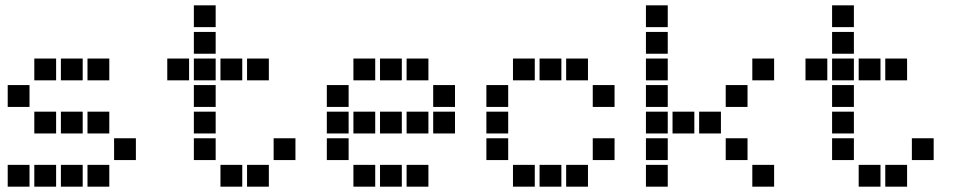

<svg xmlns="http://www.w3.org/2000/svg" viewBox="-20 -711 3640 722"><path d="M110 -491Q109 -491 109 -491Q109 -491 109 -490V-410Q109 -409 109 -409Q109 -409 110 -409H190Q191 -409 191 -409Q191 -409 191 -410V-490Q191 -491 191 -491Q191 -491 190 -491ZM210 -491Q209 -491 209 -491Q209 -491 209 -490V-410Q209 -409 209 -409Q209 -409 210 -409H290Q291 -409 291 -409Q291 -409 291 -410V-490Q291 -491 291 -491Q291 -491 290 -491ZM310 -491Q309 -491 309 -491Q309 -491 309 -490V-410Q309 -409 309 -409Q309 -409 310 -409H390Q391 -409 391 -409Q391 -409 391 -410V-490Q391 -491 391 -491Q391 -491 390 -491ZM10 -391Q9 -391 9 -391Q9 -391 9 -390V-310Q9 -309 9 -309Q9 -309 10 -309H90Q91 -309 91 -309Q91 -309 91 -310V-390Q91 -391 91 -391Q91 -391 90 -391ZM110 -291Q109 -291 109 -291Q109 -291 109 -290V-210Q109 -209 109 -209Q109 -209 110 -209H190Q191 -209 191 -209Q191 -209 191 -210V-290Q191 -291 191 -291Q191 -291 190 -291ZM210 -291Q209 -291 209 -291Q209 -291 209 -290V-210Q209 -209 209 -209Q209 -209 210 -209H290Q291 -209 291 -209Q291 -209 291 -210V-290Q291 -291 291 -291Q291 -291 290 -291ZM310 -291Q309 -291 309 -291Q309 -291 309 -290V-210Q309 -209 309 -209Q309 -209 310 -209H390Q391 -209 391 -209Q391 -209 391 -210V-290Q391 -291 391 -291Q391 -291 390 -291ZM410 -191Q409 -191 409 -191Q409 -191 409 -190V-110Q409 -109 409 -109Q409 -109 410 -109H490Q491 -109 491 -109Q491 -109 491 -110V-190Q491 -191 491 -191Q491 -191 490 -191ZM10 -91Q9 -91 9 -91Q9 -91 9 -90V-10Q9 -9 9 -9Q9 -9 10 -9H90Q91 -9 91 -9Q91 -9 91 -10V-90Q91 -91 91 -91Q91 -91 90 -91ZM110 -91Q109 -91 109 -91Q109 -91 109 -90V-10Q109 -9 109 -9Q109 -9 110 -9H190Q191 -9 191 -9Q191 -9 191 -10V-90Q191 -91 191 -91Q191 -91 190 -91ZM210 -91Q209 -91 209 -91Q209 -91 209 -90V-10Q209 -9 209 -9Q209 -9 210 -9H290Q291 -9 291 -9Q291 -9 291 -10V-90Q291 -91 291 -91Q291 -91 290 -91ZM310 -91Q309 -91 309 -91Q309 -91 309 -90V-10Q309 -9 309 -9Q309 -9 310 -9H390Q391 -9 391 -9Q391 -9 391 -10V-90Q391 -91 391 -91Q391 -91 390 -91Z M710 -691Q709 -691 709 -691Q709 -691 709 -690V-610Q709 -609 709 -609Q709 -609 710 -609H790Q791 -609 791 -609Q791 -609 791 -610V-690Q791 -691 791 -691Q791 -691 790 -691ZM710 -591Q709 -591 709 -591Q709 -591 709 -590V-510Q709 -509 709 -509Q709 -509 710 -509H790Q791 -509 791 -509Q791 -509 791 -510V-590Q791 -591 791 -591Q791 -591 790 -591ZM610 -491Q609 -491 609 -491Q609 -491 609 -490V-410Q609 -409 609 -409Q609 -409 610 -409H690Q691 -409 691 -409Q691 -409 691 -410V-490Q691 -491 691 -491Q691 -491 690 -491ZM710 -491Q709 -491 709 -491Q709 -491 709 -490V-410Q709 -409 709 -409Q709 -409 710 -409H790Q791 -409 791 -409Q791 -409 791 -410V-490Q791 -491 791 -491Q791 -491 790 -491ZM810 -491Q809 -491 809 -491Q809 -491 809 -490V-410Q809 -409 809 -409Q809 -409 810 -409H890Q891 -409 891 -409Q891 -409 891 -410V-490Q891 -491 891 -491Q891 -491 890 -491ZM910 -491Q909 -491 909 -491Q909 -491 909 -490V-410Q909 -409 909 -409Q909 -409 910 -409H990Q991 -409 991 -409Q991 -409 991 -410V-490Q991 -491 991 -491Q991 -491 990 -491ZM710 -391Q709 -391 709 -391Q709 -391 709 -390V-310Q709 -309 709 -309Q709 -309 710 -309H790Q791 -309 791 -309Q791 -309 791 -310V-390Q791 -391 791 -391Q791 -391 790 -391ZM710 -291Q709 -291 709 -291Q709 -291 709 -290V-210Q709 -209 709 -209Q709 -209 710 -209H790Q791 -209 791 -209Q791 -209 791 -210V-290Q791 -291 791 -291Q791 -291 790 -291ZM710 -191Q709 -191 709 -191Q709 -191 709 -190V-110Q709 -109 709 -109Q709 -109 710 -109H790Q791 -109 791 -109Q791 -109 791 -110V-190Q791 -191 791 -191Q791 -191 790 -191ZM1010 -191Q1009 -191 1009 -191Q1009 -191 1009 -190V-110Q1009 -109 1009 -109Q1009 -109 1010 -109H1090Q1091 -109 1091 -109Q1091 -109 1091 -110V-190Q1091 -191 1091 -191Q1091 -191 1090 -191ZM810 -91Q809 -91 809 -91Q809 -91 809 -90V-10Q809 -9 809 -9Q809 -9 810 -9H890Q891 -9 891 -9Q891 -9 891 -10V-90Q891 -91 891 -91Q891 -91 890 -91ZM910 -91Q909 -91 909 -91Q909 -91 909 -90V-10Q909 -9 909 -9Q909 -9 910 -9H990Q991 -9 991 -9Q991 -9 991 -10V-90Q991 -91 991 -91Q991 -91 990 -91Z M1310 -491Q1309 -491 1309 -491Q1309 -491 1309 -490V-410Q1309 -409 1309 -409Q1309 -409 1310 -409H1390Q1391 -409 1391 -409Q1391 -409 1391 -410V-490Q1391 -491 1391 -491Q1391 -491 1390 -491ZM1410 -491Q1409 -491 1409 -491Q1409 -491 1409 -490V-410Q1409 -409 1409 -409Q1409 -409 1410 -409H1490Q1491 -409 1491 -409Q1491 -409 1491 -410V-490Q1491 -491 1491 -491Q1491 -491 1490 -491ZM1510 -491Q1509 -491 1509 -491Q1509 -491 1509 -490V-410Q1509 -409 1509 -409Q1509 -409 1510 -409H1590Q1591 -409 1591 -409Q1591 -409 1591 -410V-490Q1591 -491 1591 -491Q1591 -491 1590 -491ZM1210 -391Q1209 -391 1209 -391Q1209 -391 1209 -390V-310Q1209 -309 1209 -309Q1209 -309 1210 -309H1290Q1291 -309 1291 -309Q1291 -309 1291 -310V-390Q1291 -391 1291 -391Q1291 -391 1290 -391ZM1610 -391Q1609 -391 1609 -391Q1609 -391 1609 -390V-310Q1609 -309 1609 -309Q1609 -309 1610 -309H1690Q1691 -309 1691 -309Q1691 -309 1691 -310V-390Q1691 -391 1691 -391Q1691 -391 1690 -391ZM1210 -291Q1209 -291 1209 -291Q1209 -291 1209 -290V-210Q1209 -209 1209 -209Q1209 -209 1210 -209H1290Q1291 -209 1291 -209Q1291 -209 1291 -210V-290Q1291 -291 1291 -291Q1291 -291 1290 -291ZM1310 -291Q1309 -291 1309 -291Q1309 -291 1309 -290V-210Q1309 -209 1309 -209Q1309 -209 1310 -209H1390Q1391 -209 1391 -209Q1391 -209 1391 -210V-290Q1391 -291 1391 -291Q1391 -291 1390 -291ZM1410 -291Q1409 -291 1409 -291Q1409 -291 1409 -290V-210Q1409 -209 1409 -209Q1409 -209 1410 -209H1490Q1491 -209 1491 -209Q1491 -209 1491 -210V-290Q1491 -291 1491 -291Q1491 -291 1490 -291ZM1510 -291Q1509 -291 1509 -291Q1509 -291 1509 -290V-210Q1509 -209 1509 -209Q1509 -209 1510 -209H1590Q1591 -209 1591 -209Q1591 -209 1591 -210V-290Q1591 -291 1591 -291Q1591 -291 1590 -291ZM1610 -291Q1609 -291 1609 -291Q1609 -291 1609 -290V-210Q1609 -209 1609 -209Q1609 -209 1610 -209H1690Q1691 -209 1691 -209Q1691 -209 1691 -210V-290Q1691 -291 1691 -291Q1691 -291 1690 -291ZM1210 -191Q1209 -191 1209 -191Q1209 -191 1209 -190V-110Q1209 -109 1209 -109Q1209 -109 1210 -109H1290Q1291 -109 1291 -109Q1291 -109 1291 -110V-190Q1291 -191 1291 -191Q1291 -191 1290 -191ZM1310 -91Q1309 -91 1309 -91Q1309 -91 1309 -90V-10Q1309 -9 1309 -9Q1309 -9 1310 -9H1390Q1391 -9 1391 -9Q1391 -9 1391 -10V-90Q1391 -91 1391 -91Q1391 -91 1390 -91ZM1410 -91Q1409 -91 1409 -91Q1409 -91 1409 -90V-10Q1409 -9 1409 -9Q1409 -9 1410 -9H1490Q1491 -9 1491 -9Q1491 -9 1491 -10V-90Q1491 -91 1491 -91Q1491 -91 1490 -91ZM1510 -91Q1509 -91 1509 -91Q1509 -91 1509 -90V-10Q1509 -9 1509 -9Q1509 -9 1510 -9H1590Q1591 -9 1591 -9Q1591 -9 1591 -10V-90Q1591 -91 1591 -91Q1591 -91 1590 -91Z M1910 -491Q1909 -491 1909 -491Q1909 -491 1909 -490V-410Q1909 -409 1909 -409Q1909 -409 1910 -409H1990Q1991 -409 1991 -409Q1991 -409 1991 -410V-490Q1991 -491 1991 -491Q1991 -491 1990 -491ZM2010 -491Q2009 -491 2009 -491Q2009 -491 2009 -490V-410Q2009 -409 2009 -409Q2009 -409 2010 -409H2090Q2091 -409 2091 -409Q2091 -409 2091 -410V-490Q2091 -491 2091 -491Q2091 -491 2090 -491ZM2110 -491Q2109 -491 2109 -491Q2109 -491 2109 -490V-410Q2109 -409 2109 -409Q2109 -409 2110 -409H2190Q2191 -409 2191 -409Q2191 -409 2191 -410V-490Q2191 -491 2191 -491Q2191 -491 2190 -491ZM1810 -391Q1809 -391 1809 -391Q1809 -391 1809 -390V-310Q1809 -309 1809 -309Q1809 -309 1810 -309H1890Q1891 -309 1891 -309Q1891 -309 1891 -310V-390Q1891 -391 1891 -391Q1891 -391 1890 -391ZM2210 -391Q2209 -391 2209 -391Q2209 -391 2209 -390V-310Q2209 -309 2209 -309Q2209 -309 2210 -309H2290Q2291 -309 2291 -309Q2291 -309 2291 -310V-390Q2291 -391 2291 -391Q2291 -391 2290 -391ZM1810 -291Q1809 -291 1809 -291Q1809 -291 1809 -290V-210Q1809 -209 1809 -209Q1809 -209 1810 -209H1890Q1891 -209 1891 -209Q1891 -209 1891 -210V-290Q1891 -291 1891 -291Q1891 -291 1890 -291ZM1810 -191Q1809 -191 1809 -191Q1809 -191 1809 -190V-110Q1809 -109 1809 -109Q1809 -109 1810 -109H1890Q1891 -109 1891 -109Q1891 -109 1891 -110V-190Q1891 -191 1891 -191Q1891 -191 1890 -191ZM2210 -191Q2209 -191 2209 -191Q2209 -191 2209 -190V-110Q2209 -109 2209 -109Q2209 -109 2210 -109H2290Q2291 -109 2291 -109Q2291 -109 2291 -110V-190Q2291 -191 2291 -191Q2291 -191 2290 -191ZM1910 -91Q1909 -91 1909 -91Q1909 -91 1909 -90V-10Q1909 -9 1909 -9Q1909 -9 1910 -9H1990Q1991 -9 1991 -9Q1991 -9 1991 -10V-90Q1991 -91 1991 -91Q1991 -91 1990 -91ZM2010 -91Q2009 -91 2009 -91Q2009 -91 2009 -90V-10Q2009 -9 2009 -9Q2009 -9 2010 -9H2090Q2091 -9 2091 -9Q2091 -9 2091 -10V-90Q2091 -91 2091 -91Q2091 -91 2090 -91ZM2110 -91Q2109 -91 2109 -91Q2109 -91 2109 -90V-10Q2109 -9 2109 -9Q2109 -9 2110 -9H2190Q2191 -9 2191 -9Q2191 -9 2191 -10V-90Q2191 -91 2191 -91Q2191 -91 2190 -91Z M2410 -691Q2409 -691 2409 -691Q2409 -691 2409 -690V-610Q2409 -609 2409 -609Q2409 -609 2410 -609H2490Q2491 -609 2491 -609Q2491 -609 2491 -610V-690Q2491 -691 2491 -691Q2491 -691 2490 -691ZM2410 -591Q2409 -591 2409 -591Q2409 -591 2409 -590V-510Q2409 -509 2409 -509Q2409 -509 2410 -509H2490Q2491 -509 2491 -509Q2491 -509 2491 -510V-590Q2491 -591 2491 -591Q2491 -591 2490 -591ZM2410 -491Q2409 -491 2409 -491Q2409 -491 2409 -490V-410Q2409 -409 2409 -409Q2409 -409 2410 -409H2490Q2491 -409 2491 -409Q2491 -409 2491 -410V-490Q2491 -491 2491 -491Q2491 -491 2490 -491ZM2810 -491Q2809 -491 2809 -491Q2809 -491 2809 -490V-410Q2809 -409 2809 -409Q2809 -409 2810 -409H2890Q2891 -409 2891 -409Q2891 -409 2891 -410V-490Q2891 -491 2891 -491Q2891 -491 2890 -491ZM2410 -391Q2409 -391 2409 -391Q2409 -391 2409 -390V-310Q2409 -309 2409 -309Q2409 -309 2410 -309H2490Q2491 -309 2491 -309Q2491 -309 2491 -310V-390Q2491 -391 2491 -391Q2491 -391 2490 -391ZM2710 -391Q2709 -391 2709 -391Q2709 -391 2709 -390V-310Q2709 -309 2709 -309Q2709 -309 2710 -309H2790Q2791 -309 2791 -309Q2791 -309 2791 -310V-390Q2791 -391 2791 -391Q2791 -391 2790 -391ZM2410 -291Q2409 -291 2409 -291Q2409 -291 2409 -290V-210Q2409 -209 2409 -209Q2409 -209 2410 -209H2490Q2491 -209 2491 -209Q2491 -209 2491 -210V-290Q2491 -291 2491 -291Q2491 -291 2490 -291ZM2510 -291Q2509 -291 2509 -291Q2509 -291 2509 -290V-210Q2509 -209 2509 -209Q2509 -209 2510 -209H2590Q2591 -209 2591 -209Q2591 -209 2591 -210V-290Q2591 -291 2591 -291Q2591 -291 2590 -291ZM2610 -291Q2609 -291 2609 -291Q2609 -291 2609 -290V-210Q2609 -209 2609 -209Q2609 -209 2610 -209H2690Q2691 -209 2691 -209Q2691 -209 2691 -210V-290Q2691 -291 2691 -291Q2691 -291 2690 -291ZM2410 -191Q2409 -191 2409 -191Q2409 -191 2409 -190V-110Q2409 -109 2409 -109Q2409 -109 2410 -109H2490Q2491 -109 2491 -109Q2491 -109 2491 -110V-190Q2491 -191 2491 -191Q2491 -191 2490 -191ZM2710 -191Q2709 -191 2709 -191Q2709 -191 2709 -190V-110Q2709 -109 2709 -109Q2709 -109 2710 -109H2790Q2791 -109 2791 -109Q2791 -109 2791 -110V-190Q2791 -191 2791 -191Q2791 -191 2790 -191ZM2410 -91Q2409 -91 2409 -91Q2409 -91 2409 -90V-10Q2409 -9 2409 -9Q2409 -9 2410 -9H2490Q2491 -9 2491 -9Q2491 -9 2491 -10V-90Q2491 -91 2491 -91Q2491 -91 2490 -91ZM2810 -91Q2809 -91 2809 -91Q2809 -91 2809 -90V-10Q2809 -9 2809 -9Q2809 -9 2810 -9H2890Q2891 -9 2891 -9Q2891 -9 2891 -10V-90Q2891 -91 2891 -91Q2891 -91 2890 -91Z M3110 -691Q3109 -691 3109 -691Q3109 -691 3109 -690V-610Q3109 -609 3109 -609Q3109 -609 3110 -609H3190Q3191 -609 3191 -609Q3191 -609 3191 -610V-690Q3191 -691 3191 -691Q3191 -691 3190 -691ZM3110 -591Q3109 -591 3109 -591Q3109 -591 3109 -590V-510Q3109 -509 3109 -509Q3109 -509 3110 -509H3190Q3191 -509 3191 -509Q3191 -509 3191 -510V-590Q3191 -591 3191 -591Q3191 -591 3190 -591ZM3010 -491Q3009 -491 3009 -491Q3009 -491 3009 -490V-410Q3009 -409 3009 -409Q3009 -409 3010 -409H3090Q3091 -409 3091 -409Q3091 -409 3091 -410V-490Q3091 -491 3091 -491Q3091 -491 3090 -491ZM3110 -491Q3109 -491 3109 -491Q3109 -491 3109 -490V-410Q3109 -409 3109 -409Q3109 -409 3110 -409H3190Q3191 -409 3191 -409Q3191 -409 3191 -410V-490Q3191 -491 3191 -491Q3191 -491 3190 -491ZM3210 -491Q3209 -491 3209 -491Q3209 -491 3209 -490V-410Q3209 -409 3209 -409Q3209 -409 3210 -409H3290Q3291 -409 3291 -409Q3291 -409 3291 -410V-490Q3291 -491 3291 -491Q3291 -491 3290 -491ZM3310 -491Q3309 -491 3309 -491Q3309 -491 3309 -490V-410Q3309 -409 3309 -409Q3309 -409 3310 -409H3390Q3391 -409 3391 -409Q3391 -409 3391 -410V-490Q3391 -491 3391 -491Q3391 -491 3390 -491ZM3110 -391Q3109 -391 3109 -391Q3109 -391 3109 -390V-310Q3109 -309 3109 -309Q3109 -309 3110 -309H3190Q3191 -309 3191 -309Q3191 -309 3191 -310V-390Q3191 -391 3191 -391Q3191 -391 3190 -391ZM3110 -291Q3109 -291 3109 -291Q3109 -291 3109 -290V-210Q3109 -209 3109 -209Q3109 -209 3110 -209H3190Q3191 -209 3191 -209Q3191 -209 3191 -210V-290Q3191 -291 3191 -291Q3191 -291 3190 -291ZM3110 -191Q3109 -191 3109 -191Q3109 -191 3109 -190V-110Q3109 -109 3109 -109Q3109 -109 3110 -109H3190Q3191 -109 3191 -109Q3191 -109 3191 -110V-190Q3191 -191 3191 -191Q3191 -191 3190 -191ZM3410 -191Q3409 -191 3409 -191Q3409 -191 3409 -190V-110Q3409 -109 3409 -109Q3409 -109 3410 -109H3490Q3491 -109 3491 -109Q3491 -109 3491 -110V-190Q3491 -191 3491 -191Q3491 -191 3490 -191ZM3210 -91Q3209 -91 3209 -91Q3209 -91 3209 -90V-10Q3209 -9 3209 -9Q3209 -9 3210 -9H3290Q3291 -9 3291 -9Q3291 -9 3291 -10V-90Q3291 -91 3291 -91Q3291 -91 3290 -91ZM3310 -91Q3309 -91 3309 -91Q3309 -91 3309 -90V-10Q3309 -9 3309 -9Q3309 -9 3310 -9H3390Q3391 -9 3391 -9Q3391 -9 3391 -10V-90Q3391 -91 3391 -91Q3391 -91 3390 -91Z"/></svg>

Font: Doto Black ExtraBold
Style: Regular
Weight: 800
Monospace: yes
Version: Version 1.000